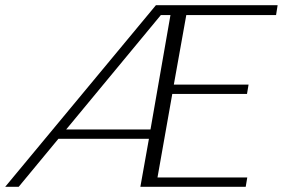

<svg xmlns="http://www.w3.org/2000/svg" viewBox="-57 -720 1090 740"><path d="M661 -662 613 -394H901L895 -358H607L550 -36H896L890 0H484L517 -185H168L15 0H-37L544 -700H1013L1007 -662ZM600 -662H563L198 -221H523Z"/></svg>

Font: Fahkwang ExtraLight
Style: Italic
Weight: 275
Italic angle: -10°
Designer: Suppakit Chalermlarp | Katatrad Co.,Ltd.
Foundry: Cadson Demak Co.,Ltd.
Version: Version 1.000; ttfautohint (v1.6)